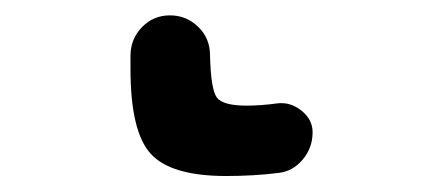

<svg xmlns="http://www.w3.org/2000/svg" viewBox="-20 40 540 245"><path d="M268.6 264.6Q198.2 264.6 172.4 236.3Q146.5 208 146.5 127.9V111.3Q146.5 89.8 161.1 74.7Q175.8 59.6 196.8 59.6Q217.8 59.6 232.9 74.2Q248 88.9 248 110.4Q249 154.3 256.8 164.6Q264.6 174.8 294.9 174.8Q312.5 174.8 334 171.9Q350.6 169.9 364.7 181.2Q378.9 192.4 378.9 209Q378.9 228.5 366.2 243.7Q353.5 258.8 335 260.7Q303.7 264.6 268.6 264.6Z"/></svg>

Font: Rounded-X Mgen+ 1m medium
Style: Regular
Weight: 500
Designer: [Source Han Sans]
Ryoko NISHIZUKA  (kana & ideographs); Paul D. Hunt (Latin, Greek & Cyrillic); Wenlong ZHANG  (bopomofo
Version: Version 1.059.20150602